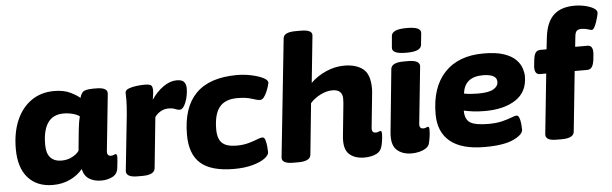

<svg xmlns="http://www.w3.org/2000/svg" viewBox="-49 -930 3535 1109"><g transform="rotate(-5 1719.0 -375.5)"><path d="M218 9Q126 9 74 -49.5Q22 -108 22 -217Q22 -312 52.5 -382.5Q83 -453 139 -492Q195 -531 271 -531Q328 -531 366 -512Q404 -493 420 -478Q426 -501 438 -512.5Q450 -524 494 -525H515Q583 -525 579 -488L545 -159Q542 -130 567 -130Q576 -130 583 -133.5Q590 -137 594 -137Q602 -137 602 -118Q602 -110 600.5 -94.5Q599 -79 596 -54Q591 -20 562 -6Q533 8 499 8Q457 8 428.5 -10Q400 -28 391 -68Q362 -33 317.5 -12Q273 9 218 9ZM280 -127Q313 -127 340.5 -141Q368 -155 382 -175L394 -296Q396 -316 399 -334.5Q402 -353 407 -372Q396 -382 369.5 -389.5Q343 -397 315 -397Q253 -397 223 -353.5Q193 -310 193 -227Q193 -176 215.5 -151.5Q238 -127 280 -127Z M709 2Q640 2 644 -37L678 -360Q680 -383 681.5 -406Q683 -429 683 -446Q683 -458 682.5 -466.5Q682 -475 682 -484Q682 -500 702.5 -508Q723 -516 750 -519Q777 -522 797 -522Q817 -522 828 -517.5Q839 -513 841 -494Q843 -475 835 -431Q864 -475 903.5 -503Q943 -531 982 -531Q1014 -531 1025 -516.5Q1036 -502 1036 -481Q1036 -453 1029 -425Q1022 -397 1010.5 -378.5Q999 -360 985 -360Q973 -360 959 -366.5Q945 -373 921 -373Q895 -373 874 -360.5Q853 -348 841 -330L811 -36Q807 2 737 2Z M1269 8Q1137 8 1075.5 -45.5Q1014 -99 1014 -212Q1014 -531 1332 -531Q1372 -531 1413 -522.5Q1454 -514 1481.5 -500.5Q1509 -487 1509 -471Q1509 -468 1504.5 -453Q1500 -438 1492.5 -420Q1485 -402 1475 -389Q1465 -376 1453 -376Q1437 -376 1405 -387Q1373 -398 1322 -398Q1251 -398 1218 -357Q1185 -316 1185 -228Q1185 -174 1210.5 -149.5Q1236 -125 1295 -125Q1333 -125 1363.5 -133.5Q1394 -142 1415 -150.5Q1436 -159 1446 -159Q1458 -159 1463 -142.5Q1468 -126 1470 -105.5Q1472 -85 1472 -72Q1472 -54 1446.5 -35.5Q1421 -17 1375 -4.5Q1329 8 1269 8Z M2024 8Q1967 8 1935 -22.5Q1903 -53 1911 -128L1930 -315Q1931 -327 1931 -341Q1931 -395 1873 -395Q1840 -395 1804.5 -377.5Q1769 -360 1744 -332L1714 -35Q1710 2 1641 2H1612Q1543 2 1547 -35L1619 -719Q1622 -754 1692 -754H1721Q1790 -754 1786 -720L1758 -448Q1795 -485 1847 -508Q1899 -531 1953 -531Q2022 -531 2062 -499.5Q2102 -468 2102 -385Q2102 -375 2101 -365Q2100 -355 2099 -345L2080 -159Q2077 -130 2102 -130Q2111 -130 2118 -133.5Q2125 -137 2129 -137Q2137 -137 2137 -118Q2137 -108 2135 -91Q2133 -74 2129 -56Q2122 -20 2093 -6Q2064 8 2024 8Z M2299 8Q2243 8 2211 -22.5Q2179 -53 2187 -128L2223 -488Q2227 -525 2298 -525H2324Q2360 -525 2376 -515Q2392 -505 2390 -488L2356 -159Q2353 -130 2378 -130Q2387 -130 2394 -133.5Q2401 -137 2404 -137Q2409 -137 2411 -131.5Q2413 -126 2412 -111Q2412 -99 2409 -78Q2406 -57 2401 -38Q2396 -23 2379.5 -12.5Q2363 -2 2341.5 3Q2320 8 2299 8ZM2318 -574Q2273 -574 2254 -583.5Q2235 -593 2237 -611L2243 -679Q2245 -697 2266.5 -706.5Q2288 -716 2333 -716Q2377 -716 2396 -706.5Q2415 -697 2413 -679L2406 -611Q2404 -593 2383 -583.5Q2362 -574 2318 -574Z M2722 8Q2588 8 2521.5 -47Q2455 -102 2455 -205Q2455 -361 2535 -446Q2615 -531 2761 -531Q2834 -531 2879 -515.5Q2924 -500 2947.5 -476Q2971 -452 2979.5 -426Q2988 -400 2988 -379Q2988 -289 2920.5 -244Q2853 -199 2741 -199Q2706 -199 2676 -202.5Q2646 -206 2619 -212Q2619 -160 2649.5 -141.5Q2680 -123 2755 -123Q2801 -123 2835 -131.5Q2869 -140 2890 -148.5Q2911 -157 2919 -157Q2930 -157 2935.5 -142Q2941 -127 2943 -107.5Q2945 -88 2945 -74Q2945 -45 2889 -18.5Q2833 8 2722 8ZM2712 -303Q2772 -303 2799.5 -319Q2827 -335 2827 -361Q2827 -385 2805 -395.5Q2783 -406 2747 -406Q2640 -406 2629 -310Q2647 -306 2669.5 -304.5Q2692 -303 2712 -303Z M3140 2Q3103 2 3088.5 -8Q3074 -18 3076 -36L3112 -384H3076Q3040 -384 3047 -440L3050 -468Q3053 -497 3062.5 -510Q3072 -523 3091 -523H3126L3134 -592Q3144 -679 3187 -719.5Q3230 -760 3308 -760Q3340 -760 3370 -753Q3400 -746 3419 -734.5Q3438 -723 3438 -709Q3438 -702 3434 -686.5Q3430 -671 3424 -653.5Q3418 -636 3411 -624Q3404 -612 3397 -612Q3389 -612 3373.5 -617.5Q3358 -623 3337 -623Q3318 -623 3309 -614Q3300 -605 3298 -579L3292 -523H3363Q3399 -523 3393 -468L3390 -439Q3386 -410 3376.5 -397Q3367 -384 3349 -384H3277L3241 -35Q3237 2 3168 2Z"/></g></svg>

Font: Asap Semi Expanded Semi Expanded ExtraBold
Style: Italic
Weight: 800
Width: 6
Italic angle: -6°
Designer: Pablo Cosgaya
Foundry: Omnibus-Type
Version: Version 3.001; ttfautohint (v1.8.4.7-5d5b)